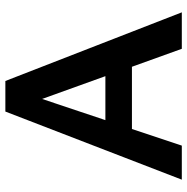

<svg xmlns="http://www.w3.org/2000/svg" viewBox="-11 -687 698 716"><g transform="rotate(-90 338.0 -329.0)"><path d="M447 -186H215L153 0H26L280 -658H394L650 0H514ZM412 -285 327 -521 248 -285Z"/></g></svg>

Font: Ysabeau SC
Style: Bold
Weight: 700
Designer: Christian Thalmann (Catharsis Fonts)
Version: Version 0.003